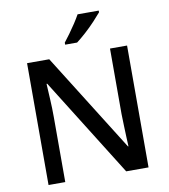

<svg xmlns="http://www.w3.org/2000/svg" viewBox="-99 -1024 974 1108"><g transform="rotate(-10 388.0 -470.5)"><path d="M681 0H550L189 -577H185Q187 -537 190 -485.5Q193 -434 193 -380V0H95V-714H225L585 -140H588Q587 -161 585.5 -193Q584 -225 583 -261.5Q582 -298 581 -330V-714H681ZM555 -931Q540 -913 513 -884Q486 -855 455 -827Q424 -799 400 -781H330V-793Q345 -812 364 -838Q383 -864 401 -891.5Q419 -919 431 -941H555Z"/></g></svg>

Font: Noto Sans Myanmar Medium
Style: Regular
Weight: 500
Designer: Monotype Design Team
Foundry: Monotype Imaging Inc.
Version: Version 2.107; ttfautohint (v1.8.4.7-5d5b)